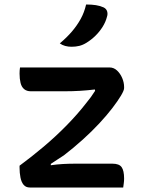

<svg xmlns="http://www.w3.org/2000/svg" viewBox="-20 -834 640 854"><path d="M69 -534H467Q486 -534 500.5 -520.5Q515 -507 523.5 -487Q532 -467 532 -447V-442Q532 -432 518 -408.5Q504 -385 479.5 -353Q455 -321 421.5 -285Q388 -249 347.5 -212.5Q307 -176 264 -143Q251 -134 234 -123.5Q217 -113 206 -105V-99Q233 -103 260 -104.5Q287 -106 315 -106H480Q510 -106 521 -90.5Q532 -75 532 -40Q532 -29 530.5 -18.5Q529 -8 528 0H113Q95 0 85 -12Q75 -24 71 -44.5Q67 -65 67 -88V-97Q120 -136 174 -181.5Q228 -227 276.5 -276.5Q325 -326 363 -375Q374 -388 384.5 -402.5Q395 -417 403 -430L402 -436Q369 -432 336 -430Q303 -428 267 -428H117Q99 -428 87.5 -437.5Q76 -447 71.5 -465Q67 -483 67 -507Q67 -514 67.5 -521Q68 -528 69 -534ZM363 -814Q388 -814 407 -811Q426 -808 441 -801Q453 -795 456.5 -783.5Q460 -772 456 -760Q450 -736 436 -714Q422 -692 404 -674.5Q386 -657 365 -644Q349 -634 333 -630Q317 -626 298 -626Q284 -626 270.5 -629.5Q257 -633 246 -641Q278 -668 300.5 -694.5Q323 -721 339 -750Q355 -779 363 -814Z"/></svg>

Font: Recursive Monospace Casual Medium
Style: Regular
Weight: 500
Version: Version 1.047